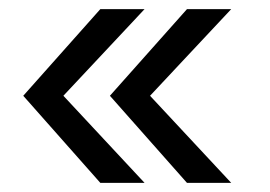

<svg xmlns="http://www.w3.org/2000/svg" viewBox="-20 -465 593 421"><path d="M390 -64 221 -255 390 -445H487L309 -255L487 -64ZM200 -64 31 -255 200 -445H297L119 -255L297 -64Z"/></svg>

Font: Maven Pro VF Beta
Style: Regular
Weight: 400
Designer: Joe Prince
Foundry: Joe Prince
Version: Version 2.002